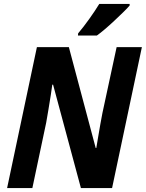

<svg xmlns="http://www.w3.org/2000/svg" viewBox="-20 -953 739 973"><path d="M16 0 167 -714H329L465 -203H468Q472 -228 477.5 -259.5Q483 -291 488.5 -323.5Q494 -356 499 -380L571 -714H699L548 0H390L249 -524H245Q243 -507 237.5 -472Q232 -437 225.5 -398Q219 -359 214 -331L144 0ZM376 -784Q403 -816 432 -856.5Q461 -897 483 -933H637V-925Q626 -912 605 -891.5Q584 -871 559.5 -848Q535 -825 511.5 -805Q488 -785 471 -773H375Z"/></svg>

Font: Noto Sans SemiCondensed
Style: Bold Italic
Weight: 700
Width: 4
Italic angle: -12°
Designer: Monotype Design Team
Foundry: Monotype Imaging Inc.
Version: Version 2.013; ttfautohint (v1.8.4.7-5d5b)